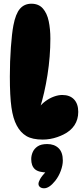

<svg xmlns="http://www.w3.org/2000/svg" viewBox="-20 -745 448 1033"><path d="M210 6Q154 6 122 -13Q90 -32 70 -70Q50 -107 41.5 -167.5Q33 -228 33 -333Q33 -415 38.5 -490.5Q44 -566 52 -608Q64 -671 87.5 -698Q111 -725 149 -725Q188 -725 210.5 -699.5Q233 -674 242 -631.5Q251 -589 251 -537Q251 -441 235.5 -342Q220 -243 194 -161L186 -162Q203 -185 225 -201Q247 -217 270.5 -225.5Q294 -234 315 -234Q356 -234 378.5 -210Q401 -186 401 -143Q401 -102 380.5 -71Q360 -40 321 -21Q307 -14 288.5 -7.5Q270 -1 250 2.5Q230 6 210 6ZM237 183Q187 183 167.5 165Q148 147 148 111Q148 92 156 73.5Q164 55 182.5 42.5Q201 30 234 30Q272 30 295 52Q318 74 318 119Q318 144 307 174Q296 204 277 228Q261 248 246 258Q231 268 217 268Q204 268 195.5 261.5Q187 255 187 244Q187 235 195.5 219Q204 203 230 175Z"/></svg>

Font: DynaPuff Condensed SemiBold
Style: Regular
Weight: 600
Width: 3
Designer: Toshi Omagari, Jennifer Daniel
Foundry: Google Fonts
Version: Version 2.000